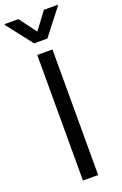

<svg xmlns="http://www.w3.org/2000/svg" viewBox="-199 -996 663 1045"><g transform="rotate(-20 132.5 -473.0)"><path d="M176.1 -727.3H88.1V0H176.1ZM58.2 -946H-21.3V-940.3L93.8 -792.6H170.5L285.5 -940.3V-946H206L132.1 -846.6Z"/></g></svg>

Font: Karasuma Gothic
Style: Regular
Weight: 400
Designer: Rasmus Andersson, Ryoko Nishizuka
Foundry: Genbu
Version: Version 1.00